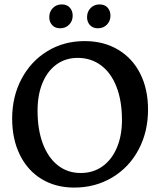

<svg xmlns="http://www.w3.org/2000/svg" viewBox="-20 -837 724 869"><path d="M35 -300Q35 -400 77.5 -480Q120 -560 194.5 -605.5Q269 -651 363 -651Q449 -651 514 -612.5Q579 -574 614.5 -504Q650 -434 650 -341Q650 -240 607 -159.5Q564 -79 487.5 -33.5Q411 12 316 12Q232 12 168.5 -26.5Q105 -65 70 -136Q35 -207 35 -300ZM532 -294Q532 -380 507.5 -443.5Q483 -507 437.5 -541Q392 -575 332 -575Q277 -575 236 -545.5Q195 -516 172.5 -462Q150 -408 150 -336Q150 -250 174 -186.5Q198 -123 242 -88.5Q286 -54 345 -54Q401 -54 443 -83.5Q485 -113 508.5 -167.5Q532 -222 532 -294ZM203 -759Q203 -784 219 -800.5Q235 -817 260 -817Q283 -817 296 -802.5Q309 -788 309 -766Q309 -742 293 -725.5Q277 -709 252 -709Q229 -709 216 -723.5Q203 -738 203 -759ZM374 -759Q374 -784 390 -800.5Q406 -817 431 -817Q454 -817 467 -802.5Q480 -788 480 -766Q480 -742 464 -725.5Q448 -709 423 -709Q400 -709 387 -723.5Q374 -738 374 -759Z"/></svg>

Font: Alegreya SC Medium
Style: Regular
Weight: 500
Designer: Juan Pablo del Peral
Foundry: Huerta Tipografica
Version: Version 2.007; ttfautohint (v1.6)